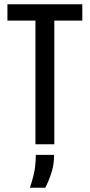

<svg xmlns="http://www.w3.org/2000/svg" viewBox="-20 -680 423 905"><path d="M147 0V-660H236V0ZM15 -583V-660H368V-583ZM121 205Q141 144 145 109.5Q149 75 149 50H235Q235 97 221.5 137.5Q208 178 193 205Z"/></svg>

Font: Bricolage Grotesque 36pt Condensed
Style: Regular
Weight: 400
Width: 3
Designer: Mathieu Triay
Foundry: Atelier Triay
Version: Version 1.001;gftools[0.9.33.dev8+g029e19f]